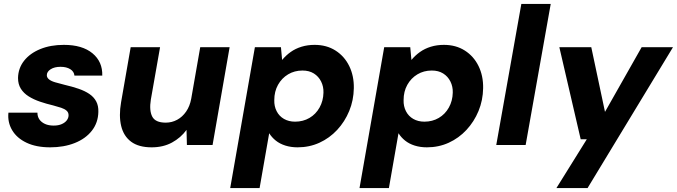

<svg xmlns="http://www.w3.org/2000/svg" viewBox="-20 -740 3455 980"><path d="M236 12Q165 12 115.5 -11.5Q66 -35 42 -75.5Q18 -116 23 -165H171Q171 -145 181 -130.5Q191 -116 209.5 -107.5Q228 -99 254 -99Q278 -99 295 -106.5Q312 -114 321 -126Q330 -138 330 -152Q330 -166 320 -175Q310 -184 292 -190Q274 -196 251 -202Q217 -210 184.5 -221Q152 -232 126.5 -248Q101 -264 86.5 -287Q72 -310 72 -342Q73 -392 103 -430Q133 -468 185.5 -489.5Q238 -511 306 -511Q400 -511 452 -468Q504 -425 502 -354H360Q358 -375 338.5 -387Q319 -399 289 -399Q258 -399 238.5 -386.5Q219 -374 219 -356Q219 -344 230 -335Q241 -326 261.5 -320Q282 -314 310 -307Q349 -298 381 -287Q413 -276 436 -260.5Q459 -245 471 -222.5Q483 -200 482 -169Q481 -114 449 -73Q417 -32 361.5 -10Q306 12 236 12Z M754 12Q688 12 649.5 -16.5Q611 -45 598.5 -97Q586 -149 598 -218L647 -499H797L750 -232Q741 -176 757 -145Q773 -114 826 -114Q857 -114 884 -128.5Q911 -143 930 -170.5Q949 -198 956 -236L1002 -499H1152L1065 0H934L932 -77Q903 -37 858 -12.5Q813 12 754 12Z M1155 220 1281 -499H1414L1420 -434Q1439 -457 1463.5 -474.5Q1488 -492 1519 -501.5Q1550 -511 1586 -511Q1647 -511 1692.5 -482Q1738 -453 1762.5 -403Q1787 -353 1786 -290Q1785 -228 1762.5 -173.5Q1740 -119 1701 -77Q1662 -35 1610.5 -11.5Q1559 12 1499 12Q1465 12 1436.5 3Q1408 -6 1387.5 -22.5Q1367 -39 1354 -60L1305 220ZM1486 -119Q1527 -119 1559.5 -138Q1592 -157 1611 -191Q1630 -225 1631 -267Q1632 -298 1619 -324Q1606 -350 1582 -365Q1558 -380 1524 -380Q1483 -380 1450.5 -360.5Q1418 -341 1399 -307Q1380 -273 1380 -229Q1379 -198 1392 -172.5Q1405 -147 1429.5 -133Q1454 -119 1486 -119Z M1815 220 1941 -499H2074L2080 -434Q2099 -457 2123.5 -474.5Q2148 -492 2179 -501.5Q2210 -511 2246 -511Q2307 -511 2352.5 -482Q2398 -453 2422.5 -403Q2447 -353 2446 -290Q2445 -228 2422.5 -173.5Q2400 -119 2361 -77Q2322 -35 2270.5 -11.5Q2219 12 2159 12Q2125 12 2096.5 3Q2068 -6 2047.5 -22.5Q2027 -39 2014 -60L1965 220ZM2146 -119Q2187 -119 2219.5 -138Q2252 -157 2271 -191Q2290 -225 2291 -267Q2292 -298 2279 -324Q2266 -350 2242 -365Q2218 -380 2184 -380Q2143 -380 2110.5 -360.5Q2078 -341 2059 -307Q2040 -273 2040 -229Q2039 -198 2052 -172.5Q2065 -147 2089.5 -133Q2114 -119 2146 -119Z M2513 0 2641 -720H2791L2663 0Z M2820 220 2975 -29H2944L2835 -499H2998L3068 -169L3255 -499H3415L2979 220Z"/></svg>

Font: DM Sans 20pt Black
Style: Italic
Weight: 900
Italic angle: -10°
Version: Version 4.004;gftools[0.9.30]